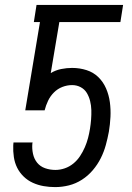

<svg xmlns="http://www.w3.org/2000/svg" viewBox="-20 -755 540 783"><path d="M205 8Q181 8 158 4Q135 0 114 -9.5Q93 -19 76.5 -35Q60 -51 50 -71Q40 -91 36.5 -114.5Q33 -138 34 -162L35 -174H113L112 -170Q110 -149 114.5 -128Q119 -107 131.5 -91.5Q144 -76 164 -69Q184 -62 206 -62Q225 -62 244 -68.5Q263 -75 279 -88Q295 -101 306.5 -118.5Q318 -136 326 -154.5Q334 -173 339 -192Q344 -211 347 -230Q350 -249 351.5 -268Q353 -287 352.5 -306Q352 -325 347.5 -343Q343 -361 334 -376Q325 -391 309 -399.5Q293 -408 274 -408Q254 -408 234.5 -400.5Q215 -393 200 -378Q185 -363 176 -344Q167 -325 162 -305H83L143 -665H118L129 -735H482L471 -665H222L187 -457Q207 -469 229.5 -473.5Q252 -478 274 -478Q305 -478 333 -469Q361 -460 381 -440.5Q401 -421 412.5 -394.5Q424 -368 428 -338.5Q432 -309 430.5 -278.5Q429 -248 424 -218Q419 -191 411.5 -163.5Q404 -136 391 -110Q378 -84 358.5 -61Q339 -38 314 -22Q289 -6 261 1Q233 8 205 8Z"/></svg>

Font: Iosevka Curly
Style: Italic
Weight: 400
Italic angle: -9°
Monospace: yes
Designer: Belleve Invis
Foundry: Belleve Invis
Version: Version 22.1.2; ttfautohint (v1.8.4)